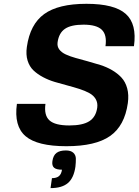

<svg xmlns="http://www.w3.org/2000/svg" viewBox="-20 -740 720 998"><path d="M279.3 -520Q276.4 -498.5 288.1 -482.9Q299.8 -467.3 322 -457Q344.2 -446.8 373.8 -438.5Q403.3 -430.2 436 -421.4Q468.8 -412.6 501.2 -402.3Q533.7 -392.1 562.3 -375.5Q590.8 -358.9 611.3 -336.9Q631.8 -314.9 641.1 -281Q650.4 -247.1 644.5 -204.1Q627.9 -85.9 552.2 -33Q476.6 20 325.2 20Q173.8 20 112.8 -32.2Q51.8 -84.5 67.9 -200.2H216.3Q208 -140.6 237.1 -114.3Q266.1 -87.9 340.3 -87.9Q409.7 -87.9 444.1 -109.9Q478.5 -131.8 485.4 -180.2Q488.8 -205.6 477.5 -224.9Q466.3 -244.1 444.3 -256.1Q422.4 -268.1 392.8 -277.6Q363.3 -287.1 330.6 -295.7Q297.9 -304.2 265.1 -314Q232.4 -323.7 203.9 -338.9Q175.3 -354 154.3 -373.8Q133.3 -393.6 123.5 -424.8Q113.8 -456.1 119.6 -496.1Q136.2 -613.8 209.7 -667Q283.2 -720.2 429.2 -720.2Q575.2 -720.2 633.8 -667.7Q692.4 -615.2 676.3 -500H528.3Q536.6 -558.6 509.3 -585.2Q481.9 -611.8 414.1 -611.8Q349.6 -611.8 317.9 -590.3Q286.1 -568.8 279.3 -520ZM322.3 42Q348.1 42 361.1 54Q374 65.9 374.3 84.7Q374.5 103.5 372.1 126Q363.8 185.1 333 211.4Q302.2 237.8 242.7 237.8L250 186Q273.9 186 286.4 175.5Q298.8 165 302.2 142.1Q272.9 142.1 261 131.6Q249 121.1 252.4 97.2Q256.8 67.4 273.9 54.7Q291 42 322.3 42Z"/></svg>

Font: Fivo Sans
Style: Italic
Weight: 700
Designer: Alexander Slobzheninov
Foundry: Alexander Slobzheninov
Version: 1.0